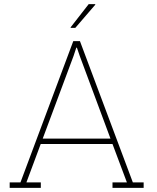

<svg xmlns="http://www.w3.org/2000/svg" viewBox="-20 -910 759 930"><path d="M26.9 0V-26.4H79.1L335 -710.9H367.2L623.5 -26.4H675.8V0H524.9V-26.4H594.7L524.9 -212.4H177.2L107.9 -26.4H177.7V0ZM187 -238.8H515.1L366.2 -639.2L352.5 -679.2H349.6L336.4 -639.2ZM321.8 -777.3 409.7 -890.1H440.9L441.9 -887.7L344.7 -774.9H322.8Z"/></svg>

Font: Roboto Slab Thin
Style: Regular
Weight: 100
Designer: Google
Version: Version 2.000; ttfautohint (v1.8.1.43-b0c9)